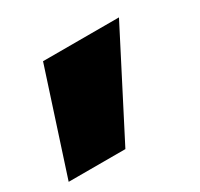

<svg xmlns="http://www.w3.org/2000/svg" viewBox="-128 -301 541 519"><g transform="rotate(-30 142.5 -41.5)"><path d="M-47 117 56 -200H293L130 117Z"/></g></svg>

Font: REM Black
Style: Italic
Weight: 900
Italic angle: -11°
Designer: Octavio Pardo
Foundry: Ashler Design
Version: Version 1.005;gftools[0.9.28]